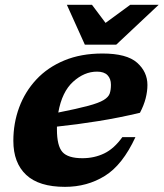

<svg xmlns="http://www.w3.org/2000/svg" viewBox="-20 -750 668 784"><path d="M533 -190Q480.5 -76.5 408.2 -31.8Q336 13 245.5 13Q139 13 86.8 -36Q34.5 -85 34.5 -175Q34.5 -247 58.2 -311.2Q82 -375.5 128.2 -425.2Q174.5 -475 242.5 -503.2Q310.5 -531.5 398.5 -531.5Q497.5 -531.5 539.8 -494Q582 -456.5 582 -403Q582 -377 574.8 -348.5Q567.5 -320 551.5 -289.5Q468.5 -269.5 381.2 -255.5Q294 -241.5 212.5 -233Q212.5 -227.5 212.5 -221.5Q212.5 -154.5 235 -129.2Q257.5 -104 316.5 -104Q365 -104 405.5 -123.5Q446 -143 479.5 -190ZM376 -457.5Q324 -457.5 278.5 -416.2Q233 -375 218 -290.5Q296 -306 339.8 -317.8Q383.5 -329.5 403.2 -341.5Q423 -353.5 428 -368.2Q433 -383 433 -404Q433 -428.5 419 -443Q405 -457.5 376 -457.5ZM628 -730.5 454.5 -567.5H326.5L253 -730.5H355.5L411 -656.5L512 -730.5Z"/></svg>

Font: Newsreader 6pt
Style: Bold Italic
Weight: 700
Italic angle: -17°
Designer: Hugues Gentile
Foundry: Production Type
Version: Version 1.003; ttfautohint (v1.8.3)